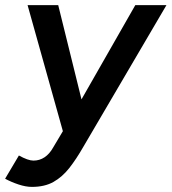

<svg xmlns="http://www.w3.org/2000/svg" viewBox="-60 -520 672 752"><path d="M65 212Q41 212 12.5 202.5Q-16 193 -40 180L14 89Q50 109 71 109Q95 109 114.5 96Q134 83 148 58L229 -78L470 -500H592L267 54Q239 103 211.5 138Q184 173 149.5 192.5Q115 212 65 212ZM188 0 48 -500H168L272 -79L295 0Z"/></svg>

Font: Figtree Light SemiBold
Style: Italic
Weight: 600
Italic angle: -9.5°
Version: Version 2.001;gftools[0.9.30]